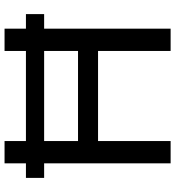

<svg xmlns="http://www.w3.org/2000/svg" viewBox="17 -787 770 844"><g transform="rotate(-90 402.0 -365.0)"><path d="M42 -636H106V-730H204V-636H600V-730H698V-636H762V-556H698V0H600V-319H204V0H106V-556H42ZM600 -407V-556H204V-407Z"/></g></svg>

Font: Sora-SIA
Style: Regular
Weight: 400
Designer: Jonathan Barnbrook, Julián Moncada
Foundry: Barnbrook Fonts
Version: Version 2.000